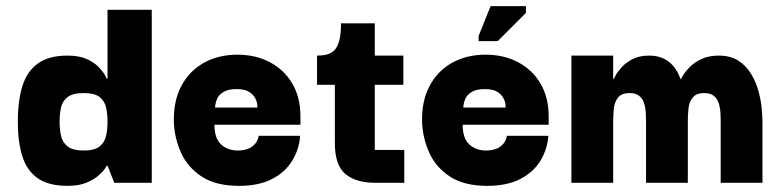

<svg xmlns="http://www.w3.org/2000/svg" viewBox="-20 -595 2537 625"><path d="M200 10Q138 10 102.5 -15Q67 -40 52.5 -87Q38 -134 38 -198Q38 -267 53 -315Q68 -363 103.5 -388.5Q139 -414 200 -414Q238 -414 263 -402.5Q288 -391 302 -376Q316 -361 322 -349.5Q328 -338 328 -338H330V-563H474V0H352L330 -56H328Q328 -56 321.5 -46Q315 -36 300 -23Q285 -10 260.5 0Q236 10 200 10ZM252 -105Q288 -105 304.5 -118.5Q321 -132 325.5 -153.5Q330 -175 330 -199Q330 -223 325.5 -244.5Q321 -266 304.5 -279Q288 -292 252 -292Q217 -292 200 -279Q183 -266 178.5 -244.5Q174 -223 174 -199Q174 -175 178.5 -153.5Q183 -132 200 -118.5Q217 -105 252 -105Z M758 10Q683 10 637 -20Q591 -50 569.5 -97.5Q548 -145 546 -197Q544 -265 570 -314.5Q596 -364 643.5 -390.5Q691 -417 753 -417Q812 -417 858.5 -392.5Q905 -368 931.5 -323Q958 -278 958 -215Q958 -215 958 -204.5Q958 -194 958 -189H678Q678 -145 699.5 -125Q721 -105 755 -105Q784 -105 801.5 -118.5Q819 -132 822 -153H957Q954 -109 931 -71.5Q908 -34 865 -12Q822 10 758 10ZM680 -245H818Q818 -245 817.5 -254Q817 -263 811 -275Q805 -287 791 -296Q777 -305 750 -305Q723 -305 708 -296Q693 -287 687.5 -275Q682 -263 681 -254Q680 -245 680 -245Z M1200 0Q1140 0 1105 -28Q1070 -56 1070 -130V-332H1200V-107H1296V0ZM1012 -319V-414Q1030 -414 1044 -417.5Q1058 -421 1068.5 -431.5Q1079 -442 1084.5 -463Q1090 -484 1090 -519H1200V-414H1293V-319Z M1566 10Q1491 10 1445 -20Q1399 -50 1377.5 -97.5Q1356 -145 1354 -197Q1352 -265 1378 -314.5Q1404 -364 1451.5 -390.5Q1499 -417 1561 -417Q1620 -417 1666.5 -392.5Q1713 -368 1739.5 -323Q1766 -278 1766 -215Q1766 -215 1766 -204.5Q1766 -194 1766 -189H1486Q1486 -145 1507.5 -125Q1529 -105 1563 -105Q1592 -105 1609.5 -118.5Q1627 -132 1630 -153H1765Q1762 -109 1739 -71.5Q1716 -34 1673 -12Q1630 10 1566 10ZM1488 -245H1626Q1626 -245 1625.5 -254Q1625 -263 1619 -275Q1613 -287 1599 -296Q1585 -305 1558 -305Q1531 -305 1516 -296Q1501 -287 1495.5 -275Q1490 -263 1489 -254Q1488 -245 1488 -245ZM1600 -461H1538V-478L1577 -575H1692V-553Z M1840 0V-414H1976V-338H1978Q1978 -338 1984 -349.5Q1990 -361 2003.5 -376Q2017 -391 2039 -402.5Q2061 -414 2093 -414Q2122 -414 2142 -403.5Q2162 -393 2175 -376Q2188 -359 2195 -338H2197Q2197 -339 2204 -350.5Q2211 -362 2225.5 -377Q2240 -392 2263.5 -403Q2287 -414 2320 -414Q2358 -414 2383.5 -397.5Q2409 -381 2425 -354.5Q2441 -328 2449 -298.5Q2457 -269 2459.5 -242Q2462 -215 2462 -198V0H2326V-199Q2326 -214 2325 -230Q2324 -246 2319 -260.5Q2314 -275 2303 -283.5Q2292 -292 2272 -292Q2246 -292 2234.5 -277Q2223 -262 2221 -240.5Q2219 -219 2219 -199V0H2083V-199Q2083 -214 2082 -230Q2081 -246 2076 -260.5Q2071 -275 2060 -283.5Q2049 -292 2029 -292Q2003 -292 1991.5 -277Q1980 -262 1978 -240.5Q1976 -219 1976 -199V0Z"/></svg>

Font: Darker Grotesque Light Black
Style: Regular
Weight: 900
Version: Version 1.000;gftools[0.9.28]